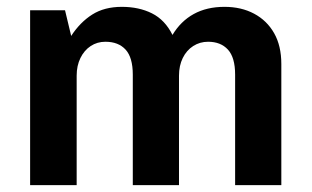

<svg xmlns="http://www.w3.org/2000/svg" viewBox="-20 -541 911 561"><path d="M68 0V-511H170L188 -436Q214 -476 249.5 -498.5Q285 -521 336 -521Q386 -521 424 -502Q462 -483 484 -439Q508 -479 546 -500Q584 -521 636 -521Q685 -521 722.5 -501Q760 -481 781 -444Q802 -407 802 -354V0H667V-323Q667 -373 646 -396Q625 -419 588 -419Q564 -419 544.5 -406.5Q525 -394 514 -371.5Q503 -349 503 -320V0H368V-323Q368 -373 347 -396Q326 -419 288 -419Q264 -419 245 -406.5Q226 -394 215 -371.5Q204 -349 204 -320V0Z"/></svg>

Font: Chivo SemiBold
Style: Regular
Weight: 600
Designer: Hector Gatti
Foundry: Omnibus-Type
Version: Version 2.002